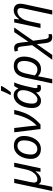

<svg xmlns="http://www.w3.org/2000/svg" viewBox="1373 -2241 1086 3916"><g transform="rotate(-90 1916.0 -283.0)"><path d="M-22 240 142 -536H230L159 -199Q150 -156 150 -134Q150 -100 166.5 -81.5Q183 -63 220 -63Q254 -63 292.5 -86.5Q331 -110 365.5 -163Q400 -216 419 -303L470 -536H556L442 0H370L381 -99H376Q357 -74 331.5 -48.5Q306 -23 273.5 -6.5Q241 10 199 10Q144 10 120 -36H116Q114 -22 110 2Q106 26 102.5 49Q99 72 96 86L64 240Z M833 8Q740 8 686.5 -47.5Q633 -103 633 -198Q633 -260 650 -321Q667 -382 700.5 -432Q734 -482 784.5 -512.5Q835 -543 901 -543Q995 -543 1048 -487.5Q1101 -432 1101 -336Q1101 -275 1084 -214Q1067 -153 1033.5 -103Q1000 -53 950 -22.5Q900 8 833 8ZM838 -65Q886 -65 925 -98.5Q964 -132 987.5 -195Q1011 -258 1011 -346Q1011 -376 1000.5 -404.5Q990 -433 966 -451.5Q942 -470 902 -470Q847 -470 806.5 -432.5Q766 -395 744 -332.5Q722 -270 722 -195Q722 -133 752.5 -99Q783 -65 838 -65Z M1242 0 1176 -536H1264L1299 -230Q1304 -190 1307 -152.5Q1310 -115 1312 -77Q1407 -166 1460.5 -280.5Q1514 -395 1545 -536H1632Q1610 -427 1573.5 -333.5Q1537 -240 1479 -158Q1421 -76 1334 0Z M1816 10Q1752 10 1711.5 -36Q1671 -82 1671 -173Q1671 -249 1690 -316.5Q1709 -384 1743.5 -435.5Q1778 -487 1825.5 -516.5Q1873 -546 1930 -546Q1987 -546 2019.5 -519Q2052 -492 2068 -454H2073Q2081 -471 2094 -495.5Q2107 -520 2122 -536H2194Q2183 -515 2169.5 -477.5Q2156 -440 2142.5 -395Q2129 -350 2119 -306L2084 -149Q2080 -133 2078.5 -119.5Q2077 -106 2077 -97Q2077 -61 2108 -61Q2124 -61 2140 -67V-3Q2132 1 2114 5.5Q2096 10 2079 10Q1989 10 1989 -89H1986Q1952 -48 1911 -19Q1870 10 1816 10ZM1846 -63Q1882 -63 1916.5 -89.5Q1951 -116 1978.5 -161.5Q2006 -207 2022 -264Q2030 -293 2032.5 -318.5Q2035 -344 2035 -365Q2035 -412 2009.5 -442Q1984 -472 1940 -472Q1901 -472 1868 -447.5Q1835 -423 1811 -381Q1787 -339 1774 -285Q1761 -231 1761 -172Q1761 -117 1783.5 -90Q1806 -63 1846 -63ZM1939 -606V-620Q1952 -645 1968.5 -678Q1985 -711 2000 -745Q2015 -779 2025 -806H2119V-792Q2111 -773 2089.5 -739Q2068 -705 2042.5 -669Q2017 -633 1994 -606Z M2173 240 2290 -315Q2303 -375 2329 -427.5Q2355 -480 2403 -512.5Q2451 -545 2529 -545Q2621 -545 2670.5 -490.5Q2720 -436 2720 -334Q2720 -277 2705 -217Q2690 -157 2659 -105.5Q2628 -54 2579.5 -22Q2531 10 2464 10Q2415 10 2380.5 -7Q2346 -24 2318 -52Q2312 -13 2305.5 21.5Q2299 56 2290 98L2260 240ZM2455 -63Q2499 -63 2532 -87.5Q2565 -112 2587 -152.5Q2609 -193 2620 -241Q2631 -289 2631 -335Q2631 -398 2605.5 -435Q2580 -472 2524 -472Q2458 -472 2424.5 -424Q2391 -376 2374 -296L2335 -116Q2355 -95 2385 -79Q2415 -63 2455 -63Z M2655 240 2953 -169 2924 -397Q2920 -435 2907.5 -450.5Q2895 -466 2872 -466Q2864 -466 2855.5 -463.5Q2847 -461 2839 -459L2823 -524Q2837 -530 2855.5 -534Q2874 -538 2891 -538Q2948 -538 2972.5 -504.5Q2997 -471 3004 -413L3023 -248L3219 -536H3312L3043 -151L3076 91Q3082 130 3094.5 149.5Q3107 169 3138 169Q3149 169 3159 167Q3169 165 3178 163V229Q3165 233 3148 236.5Q3131 240 3112 240Q3071 240 3047 222Q3023 204 3011.5 173Q3000 142 2995 103L2973 -74L2754 240Z M3577 240 3700 -336Q3705 -359 3707.5 -375Q3710 -391 3710 -405Q3710 -436 3693 -454Q3676 -472 3639 -472Q3605 -472 3566 -448.5Q3527 -425 3493 -372Q3459 -319 3440 -231L3391 0H3303L3417 -536H3489L3478 -437H3483Q3502 -462 3527.5 -487Q3553 -512 3586.5 -529Q3620 -546 3663 -546Q3725 -546 3761.5 -512.5Q3798 -479 3798 -414Q3798 -391 3794.5 -367.5Q3791 -344 3787 -326L3665 240Z"/></g></svg>

Font: Manna Sans
Style: Italic
Weight: 400
Italic angle: -12°
Designer: Monotype Design Team
Foundry: Monotype Imaging Inc.
Version: Version 2.001.1; ttfautohint (v1.8.2)